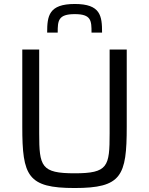

<svg xmlns="http://www.w3.org/2000/svg" viewBox="-20 -937 749 965"><path d="M356 -917C225 -917 217 -857 217 -773H270C270 -833 272 -866 356 -866C439 -866 440 -833 440 -773H493C493 -857 486 -917 356 -917ZM355 8C591 8 617 -52 617 -300V-688H531V-267C531 -100 523 -66 355 -66C187 -66 177 -100 177 -267V-688H92V-300C92 -52 119 8 355 8Z"/></svg>

Font: Saira UNSAM
Style: Regular
Weight: 400
Designer: Hector Gatti with collaboration of the Omnibus-Type team
Foundry: Omnibus-Type
Version: Version 0.072;PS 000.072;hotconv 1.0.88;makeotf.lib2.5.64775